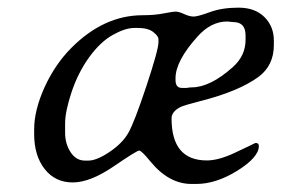

<svg xmlns="http://www.w3.org/2000/svg" viewBox="-20 -486 725 494"><path d="M335 -414.1H325.7Q302.2 -414.1 270.3 -396.2Q238.3 -378.4 209.7 -339.1Q181.2 -299.8 164.3 -249.5Q147.5 -199.2 147.5 -168V-144.5Q147.5 -116.2 161.6 -94.5Q175.8 -72.8 198.7 -72.8H207.5Q228.5 -72.8 261.7 -95Q294.9 -117.2 310.3 -144.3Q325.7 -171.4 356.7 -264.6Q387.7 -357.9 387.7 -377.4V-385.3Q387.7 -393.1 374.3 -403.6Q360.8 -414.1 335 -414.1ZM431.6 -284.7V-280.3Q431.6 -259.8 447.8 -259.8H460.4Q467.8 -261.2 473.1 -261.2Q520.5 -261.2 578.6 -313Q611.8 -342.3 611.8 -383.3V-395Q611.8 -429.2 580.1 -429.2L564.5 -430.7Q522.9 -430.7 488.3 -392.1Q431.6 -329.1 431.6 -284.7ZM421.4 -181.2Q421.4 -73.2 512.2 -73.2Q542 -73.2 583 -92.3L623 -111.3Q636.7 -118.2 637.7 -118.2Q646 -118.2 646 -110.4Q646 -81.5 591.1 -47.1Q536.1 -12.7 484.9 -12.7H472.7Q414.6 -12.7 367.2 -70.3Q344.2 -98.6 338.1 -98.6Q332 -98.6 272 -57.6Q211.9 -16.6 167 -16.6Q122.1 -16.6 95 -51Q67.9 -85.4 67.9 -141.1V-153.8Q67.9 -202.1 94.7 -261.7Q122.1 -321.3 164.1 -363.3Q247.1 -446.3 345.7 -446.8Q377 -446.8 400.6 -451.4Q424.3 -456.1 432.4 -456.1Q440.4 -456.1 454.1 -449.7Q467.8 -443.4 478.3 -443.4Q488.8 -443.4 520 -454.8Q551.3 -466.3 593.8 -466.3Q636.2 -466.3 660.4 -442.1Q684.6 -418 684.6 -381.8V-370.1Q684.6 -317.4 645 -288.1Q594.2 -251 496.1 -226.1Q452.1 -214.8 443.8 -210.4Q421.4 -198.7 421.4 -181.2Z"/></svg>

Font: Averia Libre Light
Style: Italic
Weight: 300
Italic angle: -8.5°
Version: Version 1.002